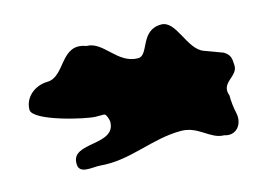

<svg xmlns="http://www.w3.org/2000/svg" viewBox="-77 -772 1149 822"><g transform="rotate(-15 498.0 -361.5)"><path d="M835 -471C767 -496 755 -627 688 -627C593 -627 605 -513 556 -513C464 -513 431 -621 355 -621C247 -661 235 -517 154 -516C98 -515 49 -475 49 -420C49 -370 274 -318 316 -318H352C362 -318 370 -289 370 -282C370 -175 184 -242 184 -147C181 -95 246 -114 280 -111C413 -99 520 -165 652 -165C729 -165 765 -99 826 -99C878 -82 912 -128 901 -177C895 -204 892 -231 892 -258C868 -320 947 -327 946 -375C945 -410 943 -424 916 -441Z"/></g></svg>

Font: CISF Camouflage Kit
Style: Regular
Weight: 400
Designer: Robert Jablonski, Jasper
Foundry: Cannot Into Space Fonts
Version: Version 1.27